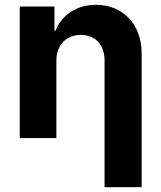

<svg xmlns="http://www.w3.org/2000/svg" viewBox="-20 -573 668 797"><path d="M214 -321C214 -386 255 -428 315 -428C377 -428 414 -386 414 -322V204H568V-352C568 -470 492 -553 378 -553C300 -553 236 -512 211 -446H206V-546H62V0H214Z"/></svg>

Font: Wafeq
Style: Bold
Weight: 700
Designer: Rasmus Andersson & Azza Alameddine
Foundry: Google & TypeTogether
Version: Version 3.000;FEAKit 1.0